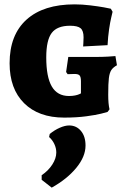

<svg xmlns="http://www.w3.org/2000/svg" viewBox="-20 -531 589 880"><path d="M24 -241Q24 -371 101.5 -441Q179 -511 322 -511Q356 -511 393 -506.5Q430 -502 455.5 -497.5Q481 -493 488 -491L496 -477Q495 -472 490 -451.5Q485 -431 480 -397Q475 -363 473 -324L361 -318Q361 -321 362 -332Q363 -343 363 -360Q363 -390 349.5 -401.5Q336 -413 301 -413Q242 -413 217 -380Q192 -347 192 -268Q192 -178 217.5 -134.5Q243 -91 296 -91Q312 -91 324 -93.5Q336 -96 342.5 -99Q349 -102 351 -103V-158Q351 -178 345 -185Q339 -192 322 -192L290 -191L283 -201L293 -270H415Q449 -270 475 -271.5Q501 -273 509 -274L516 -232Q498 -222 490 -209.5Q482 -197 479 -173Q476 -149 476 -97Q476 -54 482 -30L473 -18Q467 -16 443.5 -10Q420 -4 375.5 2Q331 8 274 8Q157 8 90.5 -58Q24 -124 24 -241ZM171 293V272Q201 252 219.5 223.5Q238 195 238 168Q238 148 229 129Q220 110 205 97L208 83Q230 65 254 54.5Q278 44 297 44Q330 44 351 69Q372 94 372 136Q372 187 329.5 238.5Q287 290 217 329Z"/></svg>

Font: Alegreya SC ExtraBold
Style: Regular
Weight: 800
Designer: Juan Pablo del Peral
Foundry: Huerta Tipografica
Version: Version 2.007; ttfautohint (v1.6)